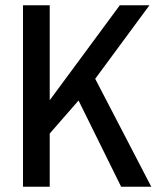

<svg xmlns="http://www.w3.org/2000/svg" viewBox="-20 -706 601 726"><path d="M67 0V-686H168V-327L433 -686H545L340 -408L552 0H438L277 -326L168 -201V0Z"/></svg>

Font: Archivo Narrow Medium
Style: Regular
Weight: 500
Designer: Hector Gatti
Foundry: Omnibus-Type
Version: Version 3.002